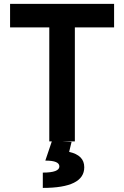

<svg xmlns="http://www.w3.org/2000/svg" viewBox="-20 -713 626 968"><path d="M228.5 0H241.2L208.5 96.7C256.3 96.7 279.3 106.4 279.3 126C279.3 146.5 252 157.2 195.8 157.2V234.4C335.4 234.4 404.8 199.7 404.8 130.4C404.8 89.4 379.9 64.5 328.6 52.7L340.8 2.4L295.9 0H357.4V-574.7H555.2V-693.4H30.8V-574.7H228.5Z"/></svg>

Font: CaskaydiaCove Nerd Font
Style: Bold
Weight: 700
Designer: Aaron Bell
Foundry: Saja Typeworks
Version: Version 2111.1;Nerd Fonts 2.3.0